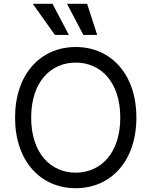

<svg xmlns="http://www.w3.org/2000/svg" viewBox="-20 -986 801 1016"><path d="M701.7 -363.6C701.7 -593.8 566.8 -737.2 380.7 -737.2C194.6 -737.2 59.7 -593.8 59.7 -363.6C59.7 -133.5 194.6 9.9 380.7 9.9C566.8 9.9 701.7 -133.5 701.7 -363.6ZM616.5 -363.6C616.5 -174.7 512.8 -72.4 380.7 -72.4C248.6 -72.4 144.9 -174.7 144.9 -363.6C144.9 -552.6 248.6 -654.8 380.7 -654.8C512.8 -654.8 616.5 -552.6 616.5 -363.6ZM421.2 -801.1H494.3L441.1 -965.9H334.5ZM270.6 -801.1H344.5L257.8 -965.9H153.4Z"/></svg>

Font: Karasuma Gothic
Style: Regular
Weight: 400
Designer: Rasmus Andersson, Ryoko Nishizuka
Foundry: Genbu
Version: Version 1.00